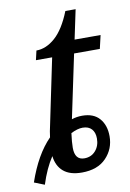

<svg xmlns="http://www.w3.org/2000/svg" viewBox="-100 -710 538 793"><g transform="rotate(-10 168.5 -313.0)"><path d="M-20 16Q18 -95 78 -156Q81 -181 87 -206L144 -480H76L85 -519Q126 -519 164 -552.5Q202 -586 231 -659H274L248 -536H357L344 -480H236L180 -214Q201 -221 224 -221Q272 -221 296.5 -192.5Q321 -164 321 -118Q321 -65 285 -27.5Q249 10 183 10Q133 10 106 -13Q79 -36 74 -78Q44 -33 23 33ZM268 -118Q268 -143 255 -157.5Q242 -172 217 -172Q196 -172 168 -158Q163 -121 163 -97Q163 -46 203 -46Q232 -46 250 -66.5Q268 -87 268 -118Z"/></g></svg>

Font: Noto Serif Narrow
Style: Italic
Weight: 400
Width: 4
Italic angle: -12°
Designer: Monotype Design Team
Foundry: Monotype Imaging Inc.
Version: Version 1.001